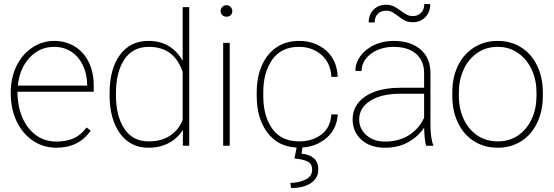

<svg xmlns="http://www.w3.org/2000/svg" viewBox="-20 -734 2789 967"><path d="M34 -267Q34 -343 63.5 -402.5Q93 -462 143.5 -495Q194 -528 253 -528Q311 -528 356.5 -500Q402 -472 427 -421Q452 -370 452 -304V-272H68Q68 -200 92.5 -142.5Q117 -85 161.5 -53Q206 -21 264 -21Q312 -21 349 -36.5Q386 -52 416 -92L437 -76Q377 10 264 10Q199 10 147 -24.5Q95 -59 64.5 -121.5Q34 -184 34 -267ZM70 -303H419V-309Q418 -361 398 -404Q378 -447 340.5 -472.5Q303 -498 253 -498Q179 -498 128.5 -443Q78 -388 70 -303Z M728 -528Q788 -528 831.5 -501Q875 -474 900 -427V-698H933V0H901V-80Q876 -39 831.5 -14.5Q787 10 727 10Q636 10 584 -62.5Q532 -135 532 -254V-265Q532 -387 584 -457.5Q636 -528 728 -528ZM729 -22Q794 -22 837.5 -51.5Q881 -81 900 -130V-372Q857 -498 730 -498Q648 -498 606 -434Q564 -370 564 -265V-254Q564 -150 606 -86Q648 -22 729 -22Z M1121 -708Q1133 -708 1141.5 -699Q1150 -690 1150 -678Q1150 -666 1142 -658Q1134 -650 1121 -650Q1108 -650 1099.5 -658Q1091 -666 1091 -678Q1091 -690 1099.5 -699Q1108 -708 1121 -708ZM1104 -518H1137V0H1104Z M1649 -158H1681Q1677 -86 1626.5 -41Q1576 4 1503 9L1499 40Q1536 43 1559.5 62Q1583 81 1583 121Q1583 163 1546 188Q1509 213 1446 213L1442 187Q1485 187 1518.5 170.5Q1552 154 1552 121Q1552 92 1531.5 80.5Q1511 69 1463 64L1474 9Q1380 5 1326.5 -66.5Q1273 -138 1273 -250V-270Q1273 -345 1298.5 -403.5Q1324 -462 1372 -495Q1420 -528 1486 -528Q1567 -528 1622 -480Q1677 -432 1681 -347H1649Q1645 -418 1598.5 -458Q1552 -498 1486 -498Q1397 -498 1351.5 -434Q1306 -370 1306 -270V-250Q1306 -149 1351.5 -85.5Q1397 -22 1487 -22Q1552 -22 1598 -56Q1644 -90 1649 -158Z M2060 -622Q2036 -622 2020 -630Q2004 -638 1985 -653Q1967 -667 1954.5 -673.5Q1942 -680 1924 -680Q1899 -680 1883 -664.5Q1867 -649 1867 -621H1837Q1837 -661 1861.5 -685.5Q1886 -710 1924 -710Q1946 -710 1962 -702.5Q1978 -695 1998 -680Q2017 -666 2030 -659.5Q2043 -653 2060 -653Q2084 -653 2100.5 -669.5Q2117 -686 2117 -714L2147 -713Q2147 -673 2122 -647.5Q2097 -622 2060 -622ZM1962 -498Q1918 -498 1881 -482Q1844 -466 1822.5 -438Q1801 -410 1801 -376L1770 -377Q1770 -417 1795 -451.5Q1820 -486 1864 -507Q1908 -528 1963 -528Q2047 -528 2097.5 -485.5Q2148 -443 2148 -364V-105Q2148 -76 2151.5 -47.5Q2155 -19 2162 -4V0H2126Q2118 -27 2116 -91Q2087 -47 2037 -18.5Q1987 10 1918 10Q1845 10 1800.5 -30Q1756 -70 1756 -133Q1756 -180 1784.5 -216Q1813 -252 1867 -272Q1921 -292 1995 -292H2116V-365Q2116 -428 2075.5 -463Q2035 -498 1962 -498ZM2116 -141V-262H1998Q1901 -262 1845 -226.5Q1789 -191 1789 -132Q1789 -85 1825.5 -53Q1862 -21 1919 -21Q1989 -21 2039.5 -53Q2090 -85 2116 -141Z M2487 -528Q2554 -528 2605.5 -495Q2657 -462 2685.5 -403Q2714 -344 2714 -269V-250Q2714 -175 2685.5 -115.5Q2657 -56 2605.5 -23Q2554 10 2487 10Q2419 10 2367 -23Q2315 -56 2286.5 -115.5Q2258 -175 2258 -250V-269Q2258 -344 2286.5 -403Q2315 -462 2367.5 -495Q2420 -528 2487 -528ZM2487 -22Q2547 -22 2591 -53Q2635 -84 2658.5 -136Q2682 -188 2682 -250V-269Q2682 -330 2658.5 -382Q2635 -434 2590.5 -466Q2546 -498 2487 -498Q2427 -498 2382.5 -466.5Q2338 -435 2314.5 -382.5Q2291 -330 2291 -269V-250Q2291 -188 2314.5 -136Q2338 -84 2382.5 -53Q2427 -22 2487 -22Z"/></svg>

Font: Freesentation 1 Thin
Style: Regular
Weight: 250
Designer: glyphs from Roboto by Christian Robertson / Hangul glyphs from Noto Sans CJK(Source Han Sans) by Jang Soo-young and Kang
Foundry: PT&
Version: Version 2.001